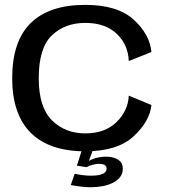

<svg xmlns="http://www.w3.org/2000/svg" viewBox="-20 -616 704 788"><path d="M330 5Q462.5 5 528.8 -57Q595 -119 601.5 -185L508.5 -223.5Q506 -162.5 458.8 -115.5Q411.5 -68.5 330 -68.5Q247.5 -68.5 193.2 -122.2Q139 -176 139 -295Q139 -419 192.5 -470.5Q246 -522 330 -522Q412.5 -522 459.2 -477.2Q506 -432.5 508.5 -365.5L601.5 -402.5Q595 -474.5 528.8 -535.2Q462.5 -596 330 -596Q182.5 -596 106.2 -521.5Q30 -447 30 -295Q30 -147 106.2 -71Q182.5 5 330 5ZM352.5 152.5Q377.5 152.5 401.2 148Q425 143.5 443.8 134Q462.5 124.5 473.2 110.2Q484 96 484 77Q484 51.5 464.5 39.2Q445 27 415.5 27Q391.5 27 370.2 33.5Q349 40 338 49L335.5 70Q346.5 64 360.5 60.2Q374.5 56.5 387 56.5Q401.5 56.5 409.5 61Q417.5 65.5 417.5 76Q417.5 90 401.8 97.5Q386 105 353.5 105Q334 105 316.8 102.5Q299.5 100 286.5 97L270.5 143.5Q290 147 311 149.8Q332 152.5 352.5 152.5ZM335.5 70 361 0H316L295.5 64Z"/></svg>

Font: Anybody SemiExpanded
Style: Regular
Weight: 400
Width: 6
Designer: Tyler Finck
Foundry: Etcetera Type Company
Version: Version 1.113;gftools[0.9.25]